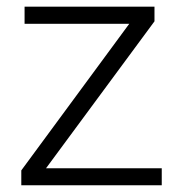

<svg xmlns="http://www.w3.org/2000/svg" viewBox="-20 -548 527 568"><path d="M458.5 -50.3V0H43V-43.9L362.3 -477.5H52.7V-528.3H437V-484.9L116.2 -50.3Z"/></svg>

Font: Vazirmatn UI ExtraLight
Style: Regular
Weight: 200
Designer: Saber Rastikerdar
Foundry: Saber Rastikerdar
Version: Version 33.003